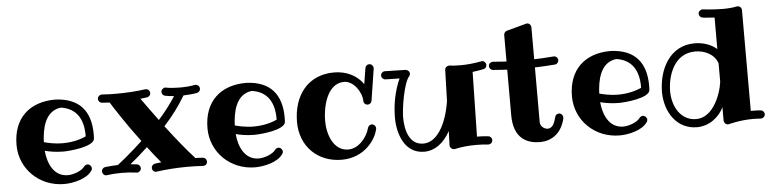

<svg xmlns="http://www.w3.org/2000/svg" viewBox="-45 -944 4799 1196"><g transform="rotate(-5 2354.5 -346.5)"><path d="M474 -258C432 -239 383 -228 328 -228C276 -228 232 -239 211 -245C214 -321 232 -438 335 -450C434 -436 474 -364 474 -266C474 -263 474 -260 474 -258ZM524 -239C524 -241 525 -251 525 -267C525 -409 458 -497 304 -503C142 -503 40 -408 40 -242C40 -92 160 26 316 26C370 26 457 7 489 -41C493 -45 495 -51 495 -57C495 -70 483 -83 469 -83C462 -83 454 -79 449 -73C430 -45 376 -27 343 -27C255 -27 219 -111 212 -191C238 -184 280 -176 327 -176C368 -176 518 -189 524 -239Z M1188 -11C1202 -11 1213 -22 1213 -36C1213 -50 1203 -61 1189 -62C1174 -63 1159 -64 1143 -64C1088 -124 1025 -203 968 -278C1022 -337 1067 -398 1103 -459C1131 -460 1159 -462 1187 -467C1200 -469 1209 -480 1209 -492C1209 -506 1198 -518 1183 -518C1182 -518 1181 -518 1179 -518C1147 -512 1116 -510 1085 -510C1055 -510 1026 -512 998 -517C997 -518 995 -518 994 -518C982 -518 968 -507 968 -492C968 -480 977 -469 989 -467C1007 -464 1025 -461 1044 -460C1014 -413 978 -366 937 -320C893 -378 857 -430 834 -462C848 -463 862 -465 876 -467C889 -469 898 -480 898 -492C898 -506 887 -518 872 -518C871 -518 870 -518 869 -518C812 -510 748 -506 687 -506C656 -506 626 -507 598 -509C597 -509 596 -509 596 -509C583 -509 570 -498 570 -483C570 -470 580 -459 594 -458C609 -457 625 -456 641 -455C662 -421 729 -316 817 -199C743 -130 678 -78 658 -63C632 -62 605 -60 578 -57C565 -55 556 -44 556 -31C556 -18 567 -5 582 -5C583 -5 584 -6 585 -6C615 -10 646 -12 677 -12C708 -12 739 -10 770 -6C771 -6 772 -5 773 -5C786 -5 799 -17 799 -31C799 -44 789 -55 776 -57C763 -58 750 -59 737 -61C767 -85 805 -118 848 -158C873 -124 901 -90 929 -56C915 -55 902 -53 889 -51C876 -49 867 -38 867 -26C867 -12 878 0 893 0C894 0 895 0 897 -1C955 -9 1023 -14 1090 -14C1123 -14 1155 -13 1186 -11C1186 -11 1187 -11 1188 -11Z M1668 -258C1626 -239 1577 -228 1522 -228C1470 -228 1426 -239 1405 -245C1408 -321 1426 -438 1529 -450C1628 -436 1668 -364 1668 -266C1668 -263 1668 -260 1668 -258ZM1718 -239C1718 -241 1719 -251 1719 -267C1719 -409 1652 -497 1498 -503C1336 -503 1234 -408 1234 -242C1234 -92 1354 26 1510 26C1564 26 1651 7 1683 -41C1687 -45 1689 -51 1689 -57C1689 -70 1677 -83 1663 -83C1656 -83 1648 -79 1643 -73C1624 -45 1570 -27 1537 -27C1449 -27 1413 -111 1406 -191C1432 -184 1474 -176 1521 -176C1562 -176 1712 -189 1718 -239Z M2298 -523C2298 -524 2298 -525 2298 -527C2298 -538 2288 -552 2272 -552C2260 -552 2249 -543 2247 -531L2231 -431C2190 -490 2123 -520 2049 -520C1884 -520 1793 -396 1793 -232C1793 -79 1901 26 2051 26C2193 26 2267 -81 2280 -146C2281 -148 2281 -149 2281 -151C2281 -164 2269 -177 2255 -177C2243 -177 2233 -168 2230 -156C2216 -101 2163 -34 2097 -34C2007 -34 1968 -134 1968 -225C1968 -305 1997 -456 2107 -456C2165 -456 2216 -383 2216 -326C2217 -312 2228 -302 2241 -302C2254 -302 2265 -311 2267 -324Z M2999 -484C2999 -497 2988 -510 2973 -510C2972 -510 2970 -509 2969 -509C2922 -500 2879 -496 2839 -496C2815 -496 2792 -497 2770 -500C2769 -500 2768 -500 2767 -500C2755 -500 2741 -490 2741 -476L2735 -280C2710 -125 2646 -30 2566 -30C2478 -30 2454 -123 2454 -204C2454 -259 2479 -421 2516 -458C2518 -462 2520 -466 2520 -471C2520 -485 2509 -495 2495 -497C2366 -500 2366 -500 2366 -500C2351 -500 2340 -488 2340 -475C2340 -461 2351 -450 2365 -449L2453 -447C2420 -374 2403 -290 2403 -205C2403 -111 2441 21 2567 21C2633 21 2689 -20 2730 -94L2727 -5C2727 -5 2727 -5 2727 -4C2727 9 2739 21 2753 21C2755 21 2756 21 2758 21C2801 11 2845 7 2890 7C2915 7 2941 8 2967 11C2968 11 2969 11 2970 11C2982 11 2995 1 2995 -15C2995 -27 2986 -39 2972 -40C2949 -43 2925 -44 2902 -44L2910 -448C2932 -451 2955 -454 2978 -459C2991 -461 2999 -472 2999 -484Z M3448 -475C3448 -488 3437 -500 3423 -500C3422 -500 3421 -500 3421 -500C3380 -497 3339 -494 3299 -493V-693C3299 -706 3289 -719 3274 -719C3272 -719 3269 -719 3267 -718L3145 -685C3134 -682 3126 -671 3126 -660V-494C3098 -496 3070 -498 3042 -500C3041 -500 3040 -500 3040 -500C3028 -500 3014 -490 3014 -475C3014 -462 3024 -451 3037 -449C3067 -447 3097 -445 3126 -443V-158C3126 -8 3215 24 3290 24C3371 24 3429 -26 3448 -112C3448 -114 3448 -116 3448 -117C3448 -129 3438 -143 3423 -143C3411 -143 3400 -135 3398 -123C3391 -98 3381 -55 3346 -55C3323 -55 3299 -74 3299 -100V-442C3341 -443 3383 -446 3425 -449C3438 -450 3448 -462 3448 -475Z M3947 -258C3905 -239 3856 -228 3801 -228C3749 -228 3705 -239 3684 -245C3687 -321 3705 -438 3808 -450C3907 -436 3947 -364 3947 -266C3947 -263 3947 -260 3947 -258ZM3997 -239C3997 -241 3998 -251 3998 -267C3998 -409 3931 -497 3777 -503C3615 -503 3513 -408 3513 -242C3513 -92 3633 26 3789 26C3843 26 3930 7 3962 -41C3966 -45 3968 -51 3968 -57C3968 -70 3956 -83 3942 -83C3935 -83 3927 -79 3922 -73C3903 -45 3849 -27 3816 -27C3728 -27 3692 -111 3685 -191C3711 -184 3753 -176 3800 -176C3841 -176 3991 -189 3997 -239Z M4441 -265C4445 -239 4402 -34 4272 -34C4177 -34 4126 -123 4125 -218C4125 -319 4170 -454 4302 -454C4360 -454 4421 -427 4441 -368ZM4674 -2C4686 -2 4700 -12 4700 -28C4700 -41 4690 -52 4676 -53C4659 -55 4642 -55 4625 -55C4622 -55 4618 -55 4615 -55V-686C4615 -699 4605 -711 4590 -711C4588 -711 4586 -711 4584 -711C4559 -705 4528 -703 4498 -703C4435 -703 4374 -711 4373 -711C4372 -711 4371 -711 4370 -711C4357 -711 4344 -700 4344 -686C4344 -673 4354 -662 4367 -660C4370 -660 4401 -656 4441 -654V-457C4406 -487 4358 -505 4302 -505C4148 -505 4074 -363 4074 -217C4076 -92 4148 17 4273 17C4348 17 4411 -31 4441 -93V-10C4441 3 4452 16 4467 16C4469 16 4472 16 4474 15C4475 15 4542 -4 4625 -4C4640 -4 4656 -3 4672 -2C4672 -2 4673 -2 4674 -2Z"/></g></svg>

Font: Ribeye
Style: Regular
Weight: 400
Designer: Astigmatic (AOETI)
Foundry: Astigmatic (AOETI)
Version: Version 1.000